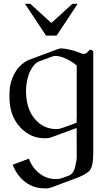

<svg xmlns="http://www.w3.org/2000/svg" viewBox="-20 -725 579 1024"><path d="M113.3 -704.6H141.6L253.9 -602.5L366.2 -704.6H394L282.2 -535.2H225.6ZM388.7 -42.5 254.9 6.8Q239.3 12.2 229 12.2H209Q139.6 8.8 89.4 -44.4Q39.1 -97.7 32.2 -175.3Q30.3 -195.8 30.3 -214.8Q30.3 -240.2 33.7 -264.2Q39.6 -305.7 65.9 -347.2Q78.6 -368.7 109.4 -392.1Q120.1 -399.4 133.3 -405.3Q172.4 -419.9 211.7 -434.6Q251 -449.2 290.5 -463.9Q298.8 -466.8 306.2 -466.8H308.6Q339.8 -465.3 384.3 -451.2Q388.2 -449.7 389.2 -449.2Q399.9 -444.8 415.5 -439.5Q421.9 -437.5 427.2 -437.5Q435.1 -437.5 440.9 -441.9Q451.2 -450.7 455.6 -456.5Q458 -460 461.9 -460Q464.4 -460 466.8 -459Q477.5 -455.1 477.5 -449.2V87.9Q477.5 168.5 454.6 188.5Q431.6 208.5 389.2 224.1L254.9 274.4Q239.3 279.8 229 279.8Q216.3 279.8 209 279.3Q140.1 276.9 89.4 222.7Q63 193.8 47.4 153.8Q89.8 137.2 134.3 121.1Q143.1 146 157.7 166Q190.9 210.9 239.7 225.1Q258.3 230 276.4 230Q283.2 230 289.6 229.5Q300.3 228.5 314.9 223.6Q320.8 221.2 330.1 217.8Q339.4 214.4 350.1 210.4Q373.5 198.7 381.3 163.1Q389.2 127.4 389.2 115.7ZM389.2 -97.2V-375.5Q369.1 -394 336.4 -409.9Q303.7 -425.8 278.3 -426.8H276.4Q266.6 -426.8 256.8 -422.9Q239.3 -416.5 221.9 -409.9Q204.6 -403.3 187 -397Q174.8 -392.1 167.5 -384.3Q137.2 -352.1 127 -306.2Q118.7 -271.5 118.7 -237.3Q118.7 -226.6 119.6 -215.3Q125 -145 157.7 -101.1Q190.4 -55.7 239.7 -42Q258.3 -36.6 277.3 -36.6Q283.2 -36.6 289.6 -37.1Q300.3 -38.1 314.9 -43.5Q326.2 -47.4 349.9 -56.2Q373.5 -64.9 388.7 -70.8V-97.2Z"/></svg>

Font: Caudex
Style: Regular
Weight: 400
Version: Version 1.04